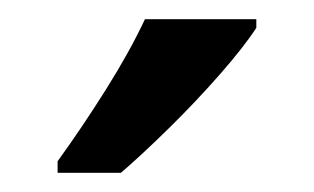

<svg xmlns="http://www.w3.org/2000/svg" viewBox="-20 -786 327 200"><path d="M247 -757Q234 -737 209 -708.5Q184 -680 156 -652.5Q128 -625 106 -606H40V-618Q66 -654 90.5 -693Q115 -732 131 -766H247Z"/></svg>

Font: Noto Sans Ethiopic Condensed Medium
Style: Regular
Weight: 500
Width: 3
Designer: Monotype Design Team
Foundry: Monotype Imaging Inc.
Version: Version 2.102; ttfautohint (v1.8.4.7-5d5b)